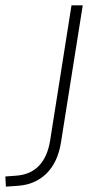

<svg xmlns="http://www.w3.org/2000/svg" viewBox="-141 -504 376 717"><path d="M-119 193 -121 155 -80 152Q-27 148 4.5 115Q36 82 46 22L126 -484H168L87 26Q81 65 67 94.5Q53 124 32 144.5Q11 165 -16 176.5Q-43 188 -76 190Z"/></svg>

Font: Nunito Sans 12pt ExtraLight
Style: Italic
Weight: 200
Italic angle: -9°
Designer: Vernon Adams
Foundry: Vernon Adams
Version: Version 3.101;gftools[0.9.27]